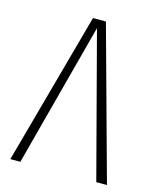

<svg xmlns="http://www.w3.org/2000/svg" viewBox="-105 -758 685 833"><g transform="rotate(15 237.5 -342.0)"><path d="M267 -684 455 0H407L237 -646L66 0H21L209 -684Z"/></g></svg>

Font: Fira Sans Extra Condensed ExtraLight
Style: Regular
Weight: 275
Width: 1
Designer: Carrois Corporate & Edenspiekermann AG
Foundry: Carrois Corporate GbR & Edenspiekermann AG
Version: Version 4.203